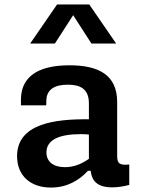

<svg xmlns="http://www.w3.org/2000/svg" viewBox="-20 -834 660 866"><path d="M293 -539.5C135 -539.5 74.5 -475.5 74.5 -385V-359H188.5L189 -379.5C189.5 -432 228.5 -452 285.5 -452C342 -452 381 -433.5 381 -367.5V-296C229.5 -297.5 57 -277.5 57 -129.5C57 -41.5 117.5 12 210 12C284.5 12 339 -22.5 376.5 -63.5H389C394 -20.5 416 11 486 11C509.5 11 535 7.5 563 0V-92C519.5 -87.5 508.5 -96.5 508.5 -130V-373.5C508.5 -495.5 426 -539.5 293 -539.5ZM116 -637.5H227.5L310 -765.5L392.5 -637.5H504L382.5 -814H237.5ZM189.5 -146.5C189.5 -203 246 -229 345 -229C357.5 -229 369.5 -228.5 381 -227V-117.5C349 -95 313.5 -80 273 -80C221 -80 189.5 -104.5 189.5 -146.5Z"/></svg>

Font: Monaspace Neon SemiBold
Style: Regular
Weight: 600
Designer: Riley Cran & the Lettermatic Team
Foundry: Lettermatic
Version: Version 1.200 (Monaspace Neon)